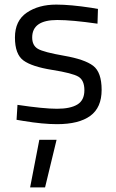

<svg xmlns="http://www.w3.org/2000/svg" viewBox="-20 -530 505 835"><path d="M151 78H226L176 285H111ZM229 -443Q120 -443 120 -367Q120 -332 145 -317.5Q170 -303 259 -287.5Q348 -272 385 -244Q422 -216 422 -139Q422 -62 372.5 -26Q323 10 228 10Q166 10 82 -4L52 -9L56 -74Q170 -57 228 -57Q286 -57 316.5 -75.5Q347 -94 347 -137.5Q347 -181 321 -196.5Q295 -212 207 -226Q119 -240 82 -267Q45 -294 45 -367Q45 -440 96.5 -475Q148 -510 225 -510Q286 -510 378 -496L406 -491L404 -427Q293 -443 229 -443Z"/></svg>

Font: Titillium Web[RUS by Daymarius]
Style: Regular
Weight: 400
Designer: Cyrillization by Daymarius
Foundry: Cyrillization by Daymarius
Version: Version 1.002 September 11, 2018